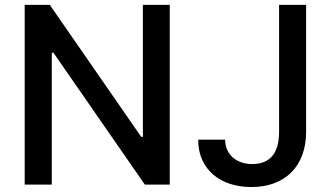

<svg xmlns="http://www.w3.org/2000/svg" viewBox="-20 -747 1339 777"><path d="M79.9 -727.3H181.5L551.5 -193.2H558.2V-727.3H666.9V0H566.1L196.4 -533.4H189.6V0H79.9ZM891 -181.8Q891.3 -158 900 -139.6Q908.7 -121.1 923.5 -108.7Q938.2 -96.2 957.9 -89.7Q977.6 -83.1 1000.4 -83.1Q1054 -83.1 1081.5 -115.2Q1109 -147.4 1109.4 -211.6V-727.3H1218.8V-211.6Q1218.4 -160.5 1203.1 -119.5Q1187.9 -78.5 1159.3 -49.7Q1130.7 -21 1089.8 -5.5Q1049 9.9 997.5 9.9Q951.3 9.9 911.9 -2.7Q872.5 -15.3 843.6 -39.8Q814.6 -64.3 798.3 -100Q782 -135.7 782 -181.8Z"/></svg>

Font: Inter P Medium
Style: Regular
Weight: 500
Designer: Rasmus Andersson
Foundry: rsms
Version: Version 3.018;git-588b23468